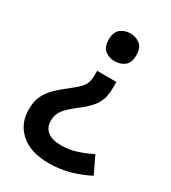

<svg xmlns="http://www.w3.org/2000/svg" viewBox="-181 -638 822 923"><g transform="rotate(30 230.5 -176.5)"><path d="M325 -276Q325 -224 305.5 -189Q286 -154 235 -115Q202 -90 182.5 -71Q163 -52 154 -33.5Q145 -15 145 10Q145 48 171.5 68Q198 88 246 88Q291 88 331 75Q371 62 411 42L456 136Q410 160 356 176Q302 192 237 192Q136 192 81 143Q26 94 26 16Q26 -27 39.5 -57.5Q53 -88 79 -114Q105 -140 143 -169Q174 -193 190.5 -210Q207 -227 212.5 -244Q218 -261 218 -284V-309H325ZM344 -468Q344 -426 321.5 -408.5Q299 -391 267 -391Q236 -391 213.5 -408.5Q191 -426 191 -468Q191 -509 213.5 -527Q236 -545 267 -545Q299 -545 321.5 -527Q344 -509 344 -468Z"/></g></svg>

Font: Noto Sans Sinhala UI SemiBold
Style: Regular
Weight: 600
Designer: Jelle Bosma - Monotype Design Team
Foundry: Monotype Imaging Inc.
Version: Version 2.006; ttfautohint (v1.8.4.7-5d5b)